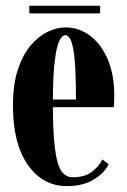

<svg xmlns="http://www.w3.org/2000/svg" viewBox="-20 -622 432 652"><path d="M207 10Q125.5 10 74.8 -61.8Q24 -133.5 24 -263.5Q24 -336 41 -386.8Q58 -437.5 85 -468.8Q112 -500 143 -514.5Q174 -529 202.5 -529Q248 -529 285.8 -500.8Q323.5 -472.5 345.8 -420.5Q368 -368.5 368 -298Q368 -278 366.5 -258H159.5Q160 -137.5 173.5 -78.8Q187 -20 226.5 -20Q268.5 -20 293.2 -39.5Q318 -59 327.5 -80.5L349 -64.5Q336.5 -36.5 299.8 -13.2Q263 10 207 10ZM202.5 -502.5Q190.5 -502.5 181 -482Q171.5 -461.5 165.8 -413.8Q160 -366 159.5 -284H238Q238 -404 229.2 -453.2Q220.5 -502.5 202.5 -502.5ZM79.5 -576.5V-602.5H320V-576.5Z"/></svg>

Font: Imbue 50pt ExtraBold
Style: Regular
Weight: 800
Designer: Tyler Finck
Foundry: Etcetera Type Company
Version: Version 1.102; ttfautohint (v1.8.3)